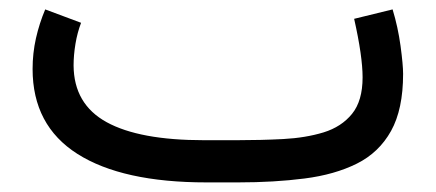

<svg xmlns="http://www.w3.org/2000/svg" viewBox="-20 -380 908 400"><path d="M476.1 0H410.2Q234.9 0 141.4 -59.3Q47.9 -118.7 47.9 -236.3Q47.9 -269 54.9 -300.3Q62 -331.5 74.2 -360.4L148.9 -332.5Q141.1 -312 137.2 -288.6Q133.3 -265.1 133.3 -243.7Q133.8 -163.1 202.1 -125.5Q270.5 -87.9 405.3 -87.9H472.7Q522.9 -87.9 569.8 -90.3Q616.7 -92.8 654.1 -104.2Q691.4 -115.7 713.4 -142.8Q735.4 -169.9 735.4 -218.8Q735.4 -262.7 717.8 -340.8L797.9 -360.4Q809.1 -323.7 814.5 -284.2Q819.8 -244.6 819.8 -226.1Q819.8 -152.3 794.7 -107.2Q769.5 -62 723.4 -39.1Q677.2 -16.1 614.3 -8.1Q551.3 0 476.1 0Z"/></svg>

Font: Vazir
Style: Regular
Weight: 400
Designer: Saber Rastikerdar
Foundry: Saber Rastikerdar
Version: Version 30.0.0